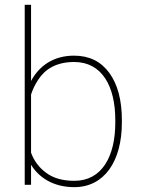

<svg xmlns="http://www.w3.org/2000/svg" viewBox="-20 -770 587 800"><path d="M487.8 -269.5C487.8 -353 470.2 -418.5 435.5 -466.3C400.4 -514.2 351.6 -538.1 288.6 -538.1C202.6 -538.1 143.1 -495.6 109.4 -432.6V-750H83V0H109.4V-83.5C142.6 -29.3 203.1 9.8 289.6 9.8C414.6 9.8 487.8 -98.1 487.8 -259.3ZM460.4 -259.3C460.4 -119.1 405.3 -16.6 290 -16.6C240.7 -16.6 201.7 -27.8 171.9 -50.3C142.1 -72.3 121.6 -100.1 109.4 -133.8V-376C115.7 -396.5 126 -417.5 139.6 -438.5C167 -480.5 212.9 -511.7 289.1 -511.7C405.8 -511.7 460.4 -409.7 460.4 -269.5Z"/></svg>

Font: Vazirmatn Thin
Style: Regular
Weight: 100
Designer: Saber Rastikerdar
Foundry: Saber Rastikerdar
Version: Version 33.003